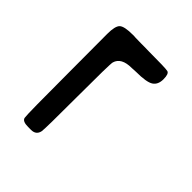

<svg xmlns="http://www.w3.org/2000/svg" viewBox="-28 -561 622 622"><g transform="rotate(-45 283.0 -250.5)"><path d="M428.7 -232.4Q428.7 -279.8 397.9 -288.6Q387.7 -291.5 238.5 -291.5Q89.4 -291.5 77.6 -293.9Q56.2 -298.3 56.2 -321.3V-334.5Q56.2 -360.8 69.1 -363.5Q82 -366.2 280.3 -366.2L450.7 -366.7Q486.8 -366.7 497.1 -355.7Q507.3 -344.7 507.3 -306.6V-299.8L506.8 -293L506.3 -265.6V-252.4L505.9 -231.9Q505.9 -154.3 503.2 -144Q500.5 -133.8 475.6 -133.8Q450.7 -133.8 440.2 -149.9Q429.7 -166 429.7 -213.4Q428.7 -226.1 428.7 -232.4Z"/></g></svg>

Font: Averia Gruesa Libre
Style: Regular
Weight: 400
Italic angle: -1.70001°
Version: Version 1.002